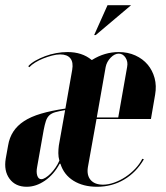

<svg xmlns="http://www.w3.org/2000/svg" viewBox="-46 -704 636 734"><path d="M230 -437Q235 -466 223 -481Q211 -496 184 -496Q170 -496 153 -491.5Q136 -487 119.5 -480.5Q103 -474 88.5 -465Q74 -456 66 -447L62 -451Q73 -463 90 -472.5Q107 -482 127 -489.5Q147 -497 169 -501Q191 -505 212 -505Q268 -505 304 -475H306Q354 -505 408 -505Q443 -505 471.5 -492Q500 -479 518.5 -457Q537 -435 545 -405.5Q553 -376 547 -342L531 -249H323L290 -65Q285 -34 300.5 -16Q316 2 348 2Q368 2 390.5 -6Q413 -14 433.5 -27.5Q454 -41 471 -59Q488 -77 498 -97L504 -95Q475 -45 428.5 -17.5Q382 10 325 10Q272 10 235 -13Q198 -36 185 -78H182Q160 -37 126 -13.5Q92 10 56 10Q13 10 -9.5 -20.5Q-32 -51 -24 -98L-15 -148Q-10 -178 5 -201Q20 -224 46 -241Q72 -258 111 -269.5Q150 -281 204 -289ZM358 -448 324 -255H406L440 -448Q444 -468 434 -483.5Q424 -499 408 -499Q392 -499 377 -483.5Q362 -468 358 -448ZM112 -19Q119 -19 128.5 -25Q138 -31 147.5 -40.5Q157 -50 166 -63Q175 -76 181 -90Q177 -104 177 -118.5Q177 -133 179 -148L203 -283Q179 -279 165 -275Q151 -271 142.5 -263Q134 -255 129.5 -241.5Q125 -228 121 -207L96 -66Q92 -46 96.5 -32.5Q101 -19 112 -19ZM314 -570 365 -684H455L320 -570Z"/></svg>

Font: Moniqa Black Ita Display
Style: Italic
Weight: 900
Italic angle: -10°
Designer: Rajesh Rajput
Foundry: Rajesh Rajput
Version: Version 1.000